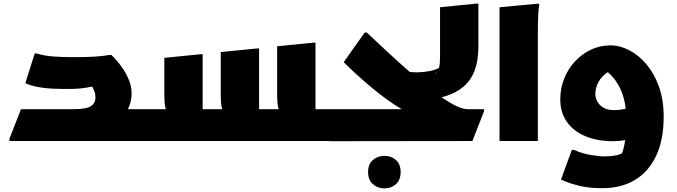

<svg xmlns="http://www.w3.org/2000/svg" viewBox="-20 -780 3743 1062"><path d="M32 -12 96 -176H384Q458 -176 483 -193Q508 -210 508 -242Q508 -260 502 -275Q496 -290 490 -301Q451 -293 422 -290.5Q393 -288 364 -288H324Q299 -288 262.5 -290Q226 -292 188.5 -299Q151 -306 120 -320L172 -484H184Q225 -471 276 -467.5Q327 -464 376 -464H408Q459 -464 506.5 -467Q554 -470 584 -476H596Q621 -453 646.5 -419Q672 -385 690 -345Q708 -305 708 -264Q708 -241 703 -219Q698 -197 687 -176H793V-20L773 0H32Z M773 0V-156L793 -176H897Q892 -192 890.5 -214Q889 -236 889 -264V-460L1089 -480H1101V-176H1209Q1204 -192 1202.5 -214Q1201 -236 1201 -264V-492L1401 -512H1413V-176H1521Q1516 -192 1514.5 -214Q1513 -236 1513 -264V-524L1713 -544H1725V-176H1831V0Z M2568 -176H2657V-164L2593 0L1801 1V-156L1821 -176H2202Q2123 -223 2040 -292Q1957 -361 1881 -436L1997 -600H2009Q2060 -552 2121 -495Q2182 -438 2246.5 -382Q2311 -326 2372 -279Q2433 -232 2483.5 -204Q2534 -176 2568 -176ZM2016 172Q2016 128 2042.5 105Q2069 82 2106 82Q2144 82 2170 105Q2196 128 2196 172Q2196 215 2170 238.5Q2144 262 2106 262Q2069 262 2042.5 238.5Q2016 215 2016 172Z M2205 -249 2131 -415Q2163 -398 2206.5 -388.5Q2250 -379 2294 -380Q2325 -381 2354.5 -386.5Q2384 -392 2408 -404Q2412 -418 2413 -435.5Q2414 -453 2414 -476V-740L2614 -760H2626V-520Q2626 -370 2543.5 -300.5Q2461 -231 2318 -231Q2291 -231 2263 -236Q2235 -241 2205 -249ZM2448 -433 2441 -426Q2445 -430 2448 -433ZM2382 -367Q2393 -374 2399 -384Z M2743 -740 2959 -760 2963 -752Q2959 -734 2957.5 -707Q2956 -680 2955.5 -652Q2955 -624 2955 -604V0H2743Z M3311 261Q3241 261 3190 249Q3139 237 3111 225Q3083 213 3083 213L3143 49H3155Q3199 69 3246.5 77Q3294 85 3323 85Q3352 85 3376 81.5Q3400 78 3420 69Q3425 57 3429.5 39Q3434 21 3438 -5Q3406 1 3371 1Q3284 1 3218 -26.5Q3152 -54 3115.5 -106Q3079 -158 3079 -231Q3079 -291 3100.5 -345Q3122 -399 3160 -440Q3198 -481 3248 -505Q3298 -529 3356 -529Q3409 -529 3461 -502Q3513 -475 3556 -424Q3599 -373 3625 -300Q3651 -227 3651 -135Q3651 -5 3608.5 83.5Q3566 172 3490 216.5Q3414 261 3311 261ZM3273 -259Q3273 -242 3283 -221Q3293 -200 3315.5 -185.5Q3338 -171 3377 -171Q3410 -171 3441 -179Q3434 -241 3409.5 -292.5Q3385 -344 3342 -381Q3309 -360 3291 -327.5Q3273 -295 3273 -259Z"/></svg>

Font: Kufam Black
Style: Italic
Weight: 900
Italic angle: -11°
Designer: Artur Schmal
Foundry: Original Type
Version: Version 1.301; ttfautohint (v1.8.3)